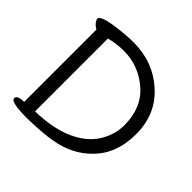

<svg xmlns="http://www.w3.org/2000/svg" viewBox="-180 -896 1089 1089"><g transform="rotate(45 364.0 -352.0)"><path d="M176 14Q45 14 45 -15Q45 -40 100 -40V-621Q89 -624 74.5 -640Q60 -656 60 -668Q60 -701 244 -716Q277 -718 303 -718Q458 -718 568.5 -618.5Q679 -519 679 -360Q679 -201 582 -106Q500 -24 375 -2Q298 12 176 14ZM182 -46Q322 -49 415 -90.5Q508 -132 552 -201.5Q596 -271 596 -348Q596 -489 504.5 -567Q413 -645 298 -645Q235 -645 182 -630Z"/></g></svg>

Font: LXGW WenKai TC
Style: Bold
Weight: 700
Designer: LXGW / Fontworks Inc.
Foundry: LXGW / Fontworks Inc.
Version: Version 1.330;April 28, 2024